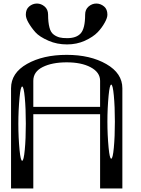

<svg xmlns="http://www.w3.org/2000/svg" viewBox="-20 -1058 790 1078"><path d="M583 -975.6Q583 -958 568.4 -931.6Q551.8 -901.4 528.3 -877Q502.9 -850.6 456.1 -829.1Q410.2 -808.6 356.4 -808.6Q299.8 -808.6 252.9 -829.1Q201.2 -851.6 178.7 -877Q155.3 -903.3 138.7 -932.6Q125 -957 125 -975.6Q125 -1005.9 143.6 -1021.5Q163.1 -1038.1 187.5 -1038.1Q210.9 -1038.1 230.5 -1021.5Q250 -1004.9 250 -975.6Q250 -932.6 257.8 -903.3Q264.6 -876 282.2 -863.3Q296.9 -852.5 315.4 -847.7Q330.1 -843.8 357.4 -843.8Q408.2 -843.8 432.6 -870.1Q458 -897.5 458 -975.6Q458 -1004.9 477.5 -1021.5Q497.1 -1038.1 520.5 -1038.1Q544.9 -1038.1 564.5 -1021.5Q583 -1005.9 583 -975.6ZM125 -363.3Q125 -449.2 119.1 -510.7Q113.3 -572.3 104.5 -572.3Q95.7 -572.3 89.8 -510.7Q83 -439.5 83 -363.3Q83 -287.1 89.8 -215.8Q95.7 -155.3 104.5 -155.3Q113.3 -155.3 119.1 -216.8Q125 -278.3 125 -363.3ZM589.8 -521.5Q583 -449.2 583 -375Q583 -300.8 589.8 -228.5Q595.7 -167 604.5 -167Q613.3 -167 619.1 -228.5Q625 -290 625 -375Q625 -460 619.1 -521.5Q613.3 -583 604.5 -583Q595.7 -583 589.8 -521.5ZM667 0H542V-417H167V0H42V-562.5Q42 -648.4 131.8 -699.2Q221.7 -750 354.5 -750Q487.3 -750 577.1 -698.2Q667 -646.5 667 -562.5ZM542 -458V-604.5Q542 -652.3 488.3 -680.7Q436.5 -708 354.5 -708Q272.5 -708 219.7 -681.6Q167 -655.3 167 -604.5V-458Z"/></svg>

Font: okolaksMetalik
Style: bold
Weight: 700
Width: 7
Version: Version 0.6